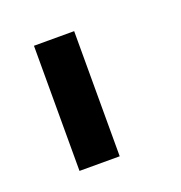

<svg xmlns="http://www.w3.org/2000/svg" viewBox="-62 -795 338 359"><g transform="rotate(-20 107.5 -615.5)"><path d="M40 -700V-740H120V-700V-531V-491H40V-531Z"/></g></svg>

Font: Nordica Plus
Style: NordicaClassicLight
Weight: 300
Version: Version 1.01